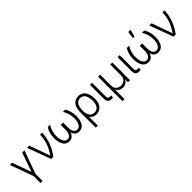

<svg xmlns="http://www.w3.org/2000/svg" viewBox="338 -2371 4181 4181"><g transform="rotate(-45 2429.0 -280.5)"><path d="M39.8 -545.5H108.3L266.3 -104.8L421.5 -545.5H490.1L297.6 -13.8V204.5H234V-13.8Z M567.8 -545.5H636.7L805.4 -69.2H810Q854.8 -136.4 884.8 -196.9Q914.8 -257.5 933.4 -315Q952.1 -372.5 960.6 -429.2Q969.1 -485.8 970.5 -545.5H1033.7Q1031.6 -405.9 981.9 -267.8Q932.2 -129.6 834.5 0H769.5Z M1206.7 -545.5H1278.4Q1258.5 -512.1 1243.6 -479.9Q1228.7 -447.8 1218.9 -415Q1209.2 -382.1 1204.4 -347.1Q1199.6 -312.1 1199.6 -273.1Q1199.2 -168.7 1234 -109Q1268.8 -49.7 1326.7 -49.7Q1377.8 -49.7 1408.7 -96.2Q1439.6 -142.8 1439.6 -226.2V-379.6H1512.4V-226.2Q1512.4 -142.8 1543.3 -96.2Q1574.2 -49.7 1625.4 -49.7Q1683.6 -49.7 1718.4 -109Q1753.2 -168.3 1752.5 -273.1Q1752.5 -312.1 1747.7 -347.1Q1742.9 -382.1 1733.1 -415.1Q1723.4 -448.2 1708.5 -480.1Q1693.5 -512.1 1673.3 -545.5H1745Q1818.9 -427.9 1818.9 -277Q1818.9 -142.8 1768.8 -66.4Q1718.8 9.9 1630 9.9Q1513.8 9.9 1475.9 -114.7Q1438.2 9.9 1322.1 9.9Q1233.3 9.9 1183.2 -66.4Q1133.2 -142.8 1133.2 -277Q1133.2 -429 1206.7 -545.5Z M1936.8 -276.6Q1936.8 -413 1995.7 -482.6Q2055 -552.9 2150.9 -552.9Q2192.5 -552.9 2225 -541Q2257.5 -529.1 2282 -508.5Q2306.5 -487.9 2323.3 -459.7Q2340.2 -431.5 2350.9 -399Q2361.5 -366.5 2366.3 -330.8Q2371.1 -295.1 2371.1 -259.6V-247.5Q2371.1 -190.7 2356.5 -143.3Q2342 -95.9 2314.3 -61.8Q2286.6 -27.7 2246.3 -8.7Q2206 10.3 2154.5 10.3Q2100.9 10.3 2063 -10.5Q2025.2 -31.2 1999.6 -70L2001.8 203.1H1936.8ZM1998.2 -277.3 1998.6 -224.1Q2000.7 -190 2010.5 -158.2Q2020.2 -126.4 2038.7 -101.7Q2057.2 -77.1 2085.2 -62.1Q2113.3 -47.2 2152 -47.2Q2191.4 -47.2 2220.3 -62.7Q2249.3 -78.1 2268.3 -105.1Q2287.3 -132.1 2296.5 -168.7Q2305.8 -205.3 2305.8 -247.5V-259.6Q2305.8 -311.4 2296.5 -354.4Q2287.3 -397.4 2268.3 -428.3Q2249.3 -459.2 2220.2 -476.2Q2191.1 -493.3 2150.9 -493.3Q2121.8 -493.3 2099.3 -484.2Q2076.7 -475.1 2059.7 -459.5Q2042.6 -443.9 2030.9 -422.8Q2019.2 -401.6 2011.9 -377.7Q2004.6 -353.7 2001.4 -327.9Q1998.2 -302.2 1998.2 -277.3Z M2507.1 -545.5H2570.7V-118.3Q2570.7 -82.4 2588.8 -68.9Q2606.5 -55.4 2628.6 -55.4Q2641.3 -55.4 2653.1 -57.5Q2664.8 -59.7 2668.7 -61.1L2670.1 -0.4Q2662.6 1.8 2647.4 4.4Q2632.1 7.1 2608.7 7.1Q2565.3 7.1 2535.9 -22.7Q2507.1 -52.2 2507.1 -118.3Z M2757.1 207V-545.5H2820.7V-208.5Q2820.7 -173.7 2832 -145.2Q2843.4 -116.8 2864 -96.6Q2884.6 -76.3 2913.2 -65.3Q2941.8 -54.3 2976.2 -54.3Q3010.7 -54.3 3039.2 -65.5Q3067.8 -76.7 3088.4 -96.9Q3109 -117.2 3120.6 -145.6Q3132.1 -174 3132.1 -208.5V-545.5H3195.7V0H3132.1V-82.7H3128.2Q3117.5 -61.4 3101.7 -44.6Q3085.9 -27.7 3066.2 -16.3Q3046.5 -5 3023.6 1.1Q3000.7 7.1 2976.2 7.1Q2951.7 7.1 2929 1.1Q2906.2 -5 2886.5 -16.3Q2866.8 -27.7 2850.9 -44.6Q2834.9 -61.4 2824.2 -82.7H2820.7V207Z M3358.7 -545.5H3422.2V-118.3Q3422.2 -82.4 3440.3 -68.9Q3458.1 -55.4 3480.1 -55.4Q3492.9 -55.4 3504.6 -57.5Q3516.3 -59.7 3520.2 -61.1L3521.7 -0.4Q3514.2 1.8 3498.9 4.4Q3483.7 7.1 3460.2 7.1Q3416.9 7.1 3387.4 -22.7Q3358.7 -52.2 3358.7 -118.3Z M3642.4 -545.5H3714.1Q3694.2 -512.1 3679.3 -479.9Q3664.4 -447.8 3654.7 -415Q3644.9 -382.1 3640.1 -347.1Q3635.3 -312.1 3635.3 -273.1Q3634.9 -168.7 3669.7 -109Q3704.5 -49.7 3762.4 -49.7Q3813.6 -49.7 3844.5 -96.2Q3875.4 -142.8 3875.4 -226.2V-379.6H3948.2V-226.2Q3948.2 -142.8 3979 -96.2Q4009.9 -49.7 4061.1 -49.7Q4119.3 -49.7 4154.1 -109Q4188.9 -168.3 4188.2 -273.1Q4188.2 -312.1 4183.4 -347.1Q4178.6 -382.1 4168.9 -415.1Q4159.1 -448.2 4144.2 -480.1Q4129.3 -512.1 4109 -545.5H4180.8Q4254.6 -427.9 4254.6 -277Q4254.6 -142.8 4204.5 -66.4Q4154.5 9.9 4065.7 9.9Q3949.6 9.9 3911.6 -114.7Q3873.9 9.9 3757.8 9.9Q3669 9.9 3619 -66.4Q3568.9 -142.8 3568.9 -277Q3568.9 -429 3642.4 -545.5ZM3890.3 -603.3 3910.9 -768.5H3981.2L3934.7 -603.3Z M4335.2 -545.5H4404.1L4572.8 -69.2H4577.4Q4622.2 -136.4 4652.2 -196.9Q4682.2 -257.5 4700.8 -315Q4719.5 -372.5 4728 -429.2Q4736.5 -485.8 4737.9 -545.5H4801.1Q4799 -405.9 4749.3 -267.8Q4699.6 -129.6 4601.9 0H4536.9Z"/></g></svg>

Font: Inter P Light
Style: Regular
Weight: 300
Designer: Rasmus Andersson
Foundry: rsms
Version: Version 3.018;git-588b23468